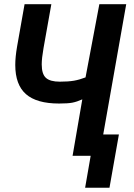

<svg xmlns="http://www.w3.org/2000/svg" viewBox="-20 -745 640 918"><path d="M413.5 0H327L373.5 -270Q348 -258.5 326.2 -254.2Q304.5 -250 262.5 -250Q155 -250 104 -295Q53 -340 53 -434.5Q53 -472 61.5 -521.5L97.5 -725H225.5L188 -514.5Q179.5 -466.5 179.5 -437Q179.5 -391 199.5 -372.8Q219.5 -354.5 266 -354.5Q306.5 -354.5 333.8 -359.2Q361 -364 389 -375L455 -725H583.5L473.5 -102H548.5L503.5 152.5H387Z"/></svg>

Font: JuliaMono ExtraBoldItalic
Style: Regular
Weight: 800
Italic angle: -9°
Monospace: yes
Designer: cormullion
Foundry: corm
Version: Version 0.049; ttfautohint (v1.8.4)